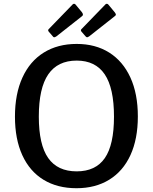

<svg xmlns="http://www.w3.org/2000/svg" viewBox="-20 -984 807 1014"><path d="M59 -368Q59 -488 98.5 -574.5Q138 -661 211.5 -706.5Q285 -752 385 -752Q484 -752 556.5 -706.5Q629 -661 668.5 -575Q708 -489 708 -369Q708 -250 669 -165Q630 -80 557 -35Q484 10 384 10Q283 10 210 -34.5Q137 -79 98 -164Q59 -249 59 -368ZM582 -368Q582 -519 533 -591.5Q484 -664 385 -664Q285 -664 235 -591.5Q185 -519 185 -368Q185 -220 234.5 -149.5Q284 -79 385 -79Q485 -79 533.5 -149Q582 -219 582 -368ZM413 -919Q418 -912 418 -907Q418 -901 410 -896L278 -792Q270 -787 266 -787Q262 -787 258 -793L239 -815Q230 -824 238 -831L364 -961Q367 -964 371 -964Q376 -964 379 -960ZM586 -919Q592 -911 592 -907Q592 -902 583 -896L451 -792Q443 -787 440 -787Q436 -787 431 -793L412 -815Q403 -824 411 -831L537 -961Q540 -964 544 -964Q549 -964 552 -960Z"/></svg>

Font: Libre Franklin Medium
Style: Regular
Weight: 500
Designer: Pablo Impallari, Rodrigo Fuenzalida
Foundry: Impallari Type
Version: Version 1.002; ttfautohint (v1.5)